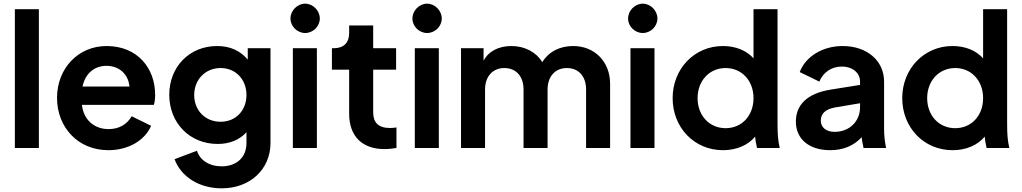

<svg xmlns="http://www.w3.org/2000/svg" viewBox="-20 -807 5573 1047"><path d="M61 0H192V-757H61Z M571 12C682 12 771 -43 804 -121L698 -173C674 -131 632 -103 572 -103C493 -103 435 -155 427 -235H819C824 -250 826 -270 826 -290C826 -435 730 -556 561 -556C408 -556 291 -436 291 -273C291 -114 404 12 571 12ZM430 -335C445 -407 495 -448 561 -448C630 -448 680 -402 686 -335Z M1189 220C1344 220 1455 116 1455 -27V-544H1331V-482C1290 -531 1234 -556 1164 -556C1013 -556 903 -443 903 -290C903 -137 1014 -22 1167 -22C1232 -22 1286 -44 1324 -86V-27C1324 53 1268 100 1189 100C1120 100 1070 66 1054 15L932 61C967 157 1066 220 1189 220ZM1039 -289C1039 -373 1100 -436 1183 -436C1265 -436 1324 -374 1324 -289C1324 -204 1265 -143 1183 -143C1099 -143 1039 -205 1039 -289Z M1577 0H1708V-544H1577ZM1564 -706C1564 -663 1601 -627 1644 -627C1687 -627 1724 -663 1724 -706C1724 -749 1687 -787 1644 -787C1601 -787 1564 -749 1564 -706Z M2077 6C2097 6 2123 3 2142 0V-112C2129 -110 2116 -109 2107 -109C2043 -109 2015 -139 2015 -194V-427H2140V-544H2015V-668H1884V-626C1884 -573 1853 -544 1800 -544H1790V-427H1884V-187C1884 -65 1954 6 2077 6Z M2242 0H2373V-544H2242ZM2229 -706C2229 -663 2266 -627 2309 -627C2352 -627 2389 -663 2389 -706C2389 -749 2352 -787 2309 -787C2266 -787 2229 -749 2229 -706Z M2494 0H2625V-319C2625 -390 2667 -436 2730 -436C2794 -436 2835 -391 2835 -319V0H2966V-319C2966 -390 3008 -436 3071 -436C3135 -436 3176 -391 3176 -319V0H3307V-350C3307 -472 3221 -556 3106 -556C3034 -556 2974 -527 2937 -468C2905 -522 2842 -556 2769 -556C2701 -556 2645 -529 2617 -476V-544H2494Z M3418 0H3549V-544H3418ZM3405 -706C3405 -663 3442 -627 3485 -627C3528 -627 3565 -663 3565 -706C3565 -749 3528 -787 3485 -787C3442 -787 3405 -749 3405 -706Z M3923 12C3994 12 4058 -14 4098 -62C4099 -43 4103 -24 4108 0H4232C4223 -39 4220 -73 4220 -129V-757H4089V-489C4050 -532 3992 -556 3922 -556C3767 -556 3648 -432 3648 -272C3648 -112 3765 12 3923 12ZM3784 -272C3784 -366 3848 -436 3937 -436C4025 -436 4089 -367 4089 -272C4089 -176 4025 -108 3937 -108C3848 -108 3784 -177 3784 -272Z M4507 12C4579 12 4637 -13 4679 -59C4680 -42 4684 -24 4689 0H4812C4804 -40 4801 -68 4801 -108V-362C4801 -476 4708 -556 4575 -556C4466 -556 4373 -499 4341 -414L4448 -362C4468 -411 4513 -444 4570 -444C4630 -444 4670 -409 4670 -362V-344L4508 -318C4380 -297 4320 -234 4320 -144C4320 -48 4393 12 4507 12ZM4456 -149C4456 -188 4481 -211 4533 -221L4670 -244V-222C4670 -147 4614 -88 4531 -88C4487 -88 4456 -111 4456 -149Z M5175 12C5246 12 5310 -14 5350 -62C5351 -43 5355 -24 5360 0H5484C5475 -39 5472 -73 5472 -129V-757H5341V-489C5302 -532 5244 -556 5174 -556C5019 -556 4900 -432 4900 -272C4900 -112 5017 12 5175 12ZM5036 -272C5036 -366 5100 -436 5189 -436C5277 -436 5341 -367 5341 -272C5341 -176 5277 -108 5189 -108C5100 -108 5036 -177 5036 -272Z"/></svg>

Font: Mluvka
Style: Bold
Weight: 700
Designer: Modified by Jiří Krblich, Original typeface by Gumpita Rahayu
Foundry: Gumpita Rahayu & Jiří Krblich
Version: Version 2.000;Glyphs 3.1.1 (3134)